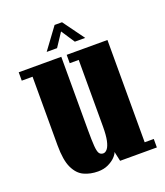

<svg xmlns="http://www.w3.org/2000/svg" viewBox="-127 -753 734 852"><g transform="rotate(-20 240.0 -327.5)"><path d="M190 11Q154 11 124.5 -2.5Q95 -16 77.5 -52.8Q60 -89.5 60 -160V-483.5H9V-523H210V-177.5Q210 -128 212 -101.8Q214 -75.5 220.2 -66Q226.5 -56.5 239 -56.5Q249.5 -56.5 258.5 -67.8Q267.5 -79 272.8 -103.8Q278 -128.5 278 -169V-483.5H235.5V-523H428V-40H471V0H297.5L287.5 -45.5Q285 -35.5 272.2 -22.2Q259.5 -9 238.5 1Q217.5 11 190 11ZM156.5 -565.5 230.5 -666H265.5L338.5 -565.5H289.5L247.5 -629L205.5 -565.5Z"/></g></svg>

Font: Imbue Thin 10pt Black
Style: Regular
Weight: 900
Version: Version 1.102